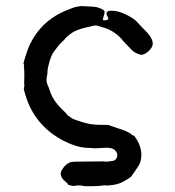

<svg xmlns="http://www.w3.org/2000/svg" viewBox="-20 -461 587 643"><path d="M316 -433 318 -432Q319 -432 320.5 -430.5Q322 -429 325 -429L326 -428L329 -426Q325 -424 333 -422L337 -421Q331 -422 330 -421.5Q329 -421 330 -419.5Q331 -418 327 -406Q323 -394 326.5 -393Q330 -392 337.5 -394Q345 -396 342 -401.5Q339 -407 337.5 -411.5Q336 -416 336 -417Q338 -417 337.5 -419Q337 -421 337.5 -421Q338 -421 339 -421Q340 -421 340.5 -421.5Q341 -422 341 -423Q341 -424 342 -424Q344 -423 344 -424L345 -425Q346 -424 353 -425Q373 -426 400.5 -413Q428 -400 439.5 -387Q451 -374 459 -366Q496 -332 491 -310Q489 -301 479 -291Q462 -275 450 -278Q431 -283 420 -295Q409 -307 399 -317Q389 -327 389 -328Q389 -329 382 -336Q355 -362 322 -370Q311 -373 309 -374Q301 -377 294 -375Q287 -373 279 -371.5Q271 -370 266 -368.5Q261 -367 253 -365Q229 -358 214.5 -346.5Q200 -335 197.5 -331Q195 -327 187.5 -320.5Q180 -314 174.5 -306.5Q169 -299 160.5 -288Q152 -277 145.5 -254Q139 -231 139 -221Q139 -211 137 -205Q134 -189 138.5 -179Q143 -169 147 -157Q157 -122 199 -84Q203 -81 202.5 -80Q202 -79 208 -74L222 -64Q236 -58 239 -57.5Q242 -57 256 -52Q284 -43 314.5 -43Q345 -43 344 -42L376 -31Q382 -29 388 -27Q394 -25 397.5 -23.5Q401 -22 403.5 -21Q406 -20 410.5 -17.5Q415 -15 415 -15Q415 -15 420 -11Q425 -7 427.5 -7Q430 -7 439 8Q458 41 452 72Q450 84 447.5 88Q445 92 443.5 95Q442 98 439.5 101Q437 104 432.5 111.5Q428 119 425 122Q422 125 422 127Q422 129 411 136.5Q400 144 387.5 150Q375 156 357 158.5Q339 161 333 160Q327 159 323 160.5Q319 162 290 162.5Q261 163 257.5 161.5Q254 160 243.5 160Q233 160 232 161Q228 163 217.5 160.5Q207 158 207.5 156.5Q208 155 205.5 153Q203 151 199 147Q195 143 193.5 142Q192 141 188 135Q179 121 188 107Q203 83 223 81Q228 80 271.5 80Q315 80 322.5 79.5Q330 79 330.5 80Q331 81 341 80Q351 79 357 78Q372 75 373 58Q373 51 366 43Q356 32 329.5 34Q303 36 294.5 35.5Q286 35 283 34.5Q280 34 270 34Q235 32 194 11Q103 -36 70 -128Q58 -163 60 -167Q62 -171 61.5 -175.5Q61 -180 61 -180.5Q61 -181 61 -188.5Q61 -196 61.5 -204Q62 -212 61.5 -216Q61 -220 61 -227Q61 -234 60 -234V-235Q62 -244 59.5 -245.5Q57 -247 64 -268.5Q71 -290 74 -298Q82 -318 83 -317L85 -321Q85 -323 95 -339Q133 -397 199 -425Q227 -437 240 -439Q253 -441 253.5 -440.5Q254 -440 267 -440Q300 -439 307.5 -436Q315 -433 316 -433Z"/></svg>

Font: TT2020 Style E
Style: Regular
Weight: 400
Version: Version 00.2